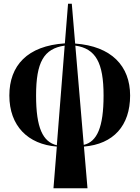

<svg xmlns="http://www.w3.org/2000/svg" viewBox="-20 -780 747 1027"><path d="M266 227H448L429 4C587 -9 676 -108 676 -269C676 -427 576 -533 382 -547L364 -760H344L327 -548C126 -535 30 -429 30 -269C30 -107 129 -8 284 4ZM534 -269C534 -99 499 -22 428 -5L383 -536C492 -520 534 -445 534 -269ZM173 -269C173 -447 214 -520 326 -536L284 -3C209 -21 173 -96 173 -269Z"/></svg>

Font: Noto Serif Display ExtraCondensed ExtraBold
Style: Regular
Weight: 800
Width: 2
Designer: Monotype Design Team
Foundry: Monotype Imaging Inc.
Version: Version 2.009